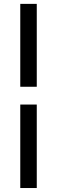

<svg xmlns="http://www.w3.org/2000/svg" viewBox="-20 -730 287 966"><path d="M165 -710.5V-293.5H82V-710.5ZM165 -204V216H82V-204Z"/></svg>

Font: Anek Malayalam Medium
Style: Regular
Weight: 500
Designer: Maithili Shingre (Malayalam) & Yesha Goshar (Latin)
Foundry: Ek Type
Version: Version 1.003